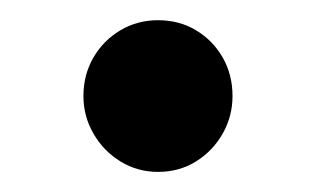

<svg xmlns="http://www.w3.org/2000/svg" viewBox="-20 -345 314 191"><path d="M137.2 -174Q116.7 -174 99.8 -184.4Q82.8 -194.9 72.9 -212.2Q63 -229.4 63 -249.5Q63 -270.6 72.9 -287.7Q82.8 -304.8 99.8 -314.9Q116.7 -324.9 137.2 -324.9Q158.3 -324.9 175 -314.9Q191.8 -304.8 201.6 -287.7Q211.3 -270.6 211.3 -249.5Q211.3 -229.4 201.6 -212.2Q191.8 -194.9 175 -184.4Q158.3 -174 137.2 -174Z"/></svg>

Font: Fraunces
Style: Regular
Weight: 900
Version: Version 1.000;[b76b70a41]